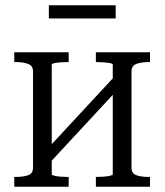

<svg xmlns="http://www.w3.org/2000/svg" viewBox="-20 -707 623 727"><path d="M105 -72V-437Q105 -458 86.5 -465Q68 -472 39 -472H34V-509H240V-472H237Q225 -472 210.5 -471Q196 -470 186 -468Q176 -466 176 -462V-47Q176 -44 186 -41.5Q196 -39 210.5 -38Q225 -37 237 -37H240V0H34V-37H39Q68 -37 86.5 -43.5Q105 -50 105 -72ZM407 -47V-462Q407 -466 396.5 -468Q386 -470 371.5 -471Q357 -472 345 -472H343V-509H548V-472H544Q515 -472 496.5 -465Q478 -458 478 -437V-72Q478 -50 496.5 -43.5Q515 -37 544 -37H548V0H343V-37H345Q357 -37 371.5 -38Q386 -39 396.5 -41.5Q407 -44 407 -47ZM166 -88 136 -118 416 -420 446 -390ZM165 -687H418V-637H165Z"/></svg>

Font: Roboto Serif 28pt Condensed Light
Style: Regular
Weight: 300
Width: 3
Designer: Greg Gazdowicz
Foundry: Commercial Type
Version: Version 1.008